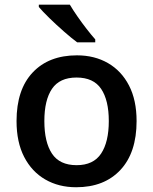

<svg xmlns="http://www.w3.org/2000/svg" viewBox="-20 -786 650 816"><path d="M560.5 -271.5Q560.5 -137.2 491.7 -63.7Q422.9 9.8 303.7 9.8Q229.5 9.8 172.4 -23.2Q115.2 -56.2 82.8 -118.9Q50.3 -181.6 50.3 -271.5Q50.3 -405.3 118.9 -478Q187.5 -550.8 307.1 -550.8Q381.8 -550.8 439 -517.8Q496.1 -484.9 528.3 -422.6Q560.5 -360.4 560.5 -271.5ZM168.5 -271.5Q168.5 -182.1 200.9 -133.1Q233.4 -84 305.7 -84Q377 -84 409.7 -133.3Q442.4 -182.6 442.4 -271.5Q442.4 -359.9 409.9 -408.2Q377.4 -456.5 305.2 -456.5Q233.4 -456.5 200.9 -408.4Q168.5 -360.4 168.5 -271.5ZM276.9 -766.1Q290 -743.7 309.1 -716.3Q328.1 -689 348.4 -662.8Q368.7 -636.7 384.8 -618.7V-606H308.1Q283.7 -624 251.5 -652.3Q219.2 -680.7 189.9 -709.2Q160.6 -737.8 145 -756.3V-766.1Z"/></svg>

Font: Open Sans SemiBold
Style: Regular
Weight: 600
Designer: Monotype Design Team
Foundry: Monotype Imaging Inc.
Version: Version 3.003; ttfautohint (v1.8.4)